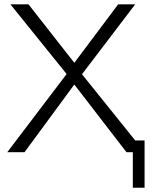

<svg xmlns="http://www.w3.org/2000/svg" viewBox="-20 -715 715 902"><path d="M14.2 0 293 -367.2 28.8 -694.8H113.8L329.1 -419.9L535.2 -694.8H615.2L365.2 -366.2L615.2 -55.2H659.2V167H604V0H574.2L329.1 -317.9L95.2 0Z"/></svg>

Font: CMU Bright
Style: Roman
Weight: 500
Version: Version 0.7.0